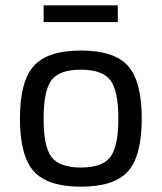

<svg xmlns="http://www.w3.org/2000/svg" viewBox="-20 -689 608 722"><path d="M423 -606H144V-669H423ZM284 -499Q410 -499 461.5 -441Q513 -383 513 -243Q513 -103 461.5 -45Q410 13 284 13Q159 13 107 -45Q55 -103 55 -243Q55 -383 107 -441Q159 -499 284 -499ZM394.5 -388Q364 -427 284 -427Q204 -427 174 -388Q144 -349 144 -243Q144 -137 174 -98Q204 -59 284 -59Q364 -59 394.5 -98Q425 -137 425 -243Q425 -349 394.5 -388Z"/></svg>

Font: Exo 2.0
Style: Regular
Weight: 400
Designer: Natanael Gama
Version: Version 1.001;PS 001.001;hotconv 1.0.70;makeotf.lib2.5.58329